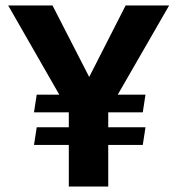

<svg xmlns="http://www.w3.org/2000/svg" viewBox="-20 -686 652 706"><path d="M233 0V-153H105L115 -218H233V-273H105L115 -338H198L10 -666H173L308 -403L442 -666H602L413 -338H515L505 -273H378V-218H515L505 -153H378V0Z"/></svg>

Font: Secular One
Style: Regular
Weight: 400
Designer: Michal Sahar
Foundry: Hagilda
Version: Version 1.002; ttfautohint (v1.8.4.7-5d5b);gftools[0.9.29]